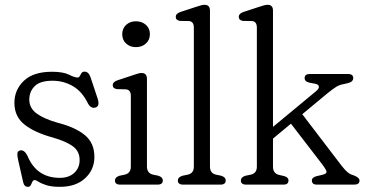

<svg xmlns="http://www.w3.org/2000/svg" viewBox="-20 -750 1490 780"><path d="M223 -27.5Q260 -27.5 281.8 -47.8Q303.5 -68 303.5 -99.5Q303.5 -135.5 276.2 -155.5Q249 -175.5 195.5 -191Q120.5 -211.5 79.5 -244Q38.5 -276.5 38.5 -332Q38.5 -385 77 -421.8Q115.5 -458.5 191 -458.5Q236 -458.5 259.8 -446.8Q283.5 -435 295.5 -435Q301 -435 304 -441Q307 -447 311 -453Q315 -459 323.5 -459Q340 -459 348 -435.5L376.5 -350Q386.5 -319.5 369 -313.5Q350 -307 337.5 -329.5Q314 -378 276.2 -400Q238.5 -422 193 -422Q143 -422 121 -400Q99 -378 99 -345.5Q99 -310.5 129.5 -288.5Q160 -266.5 215.5 -251Q286 -233 324.8 -201Q363.5 -169 363.5 -112.5Q363.5 -61 326 -26Q288.5 9 223.5 9Q189 9 168.2 2.2Q147.5 -4.5 136.8 -11.5Q126 -18.5 121.5 -18.5Q114.5 -18.5 111.5 -11.5Q108.5 -4.5 105 2.2Q101.5 9 93.5 9Q78 9 74 -10.5L54 -98.5Q50 -115.5 50.5 -125.5Q51 -135.5 60.5 -138.5Q78 -144 92 -116Q129 -27.5 223 -27.5Z M532 -558.5Q508 -558.5 492.2 -573.2Q476.5 -588 476.5 -611Q476.5 -634 492.2 -648.8Q508 -663.5 532 -663.5Q557 -663.5 573 -648.8Q589 -634 589 -611.5Q589 -588.5 573 -573.5Q557 -558.5 532 -558.5ZM577 -429.5V-73Q577 -46.5 601.5 -40.5L623.5 -36Q641.5 -30 641.5 -17Q641.5 0 620 0H468Q447 0 447 -17Q447 -30 465 -36L487 -40.5Q511.5 -46.5 511.5 -73V-360.5Q511.5 -385 492 -387L455 -388Q438 -390.5 438 -404Q438 -417.5 458 -424L518.5 -444Q531 -448 539.5 -450.8Q548 -453.5 555 -453.5Q577 -453.5 577 -429.5Z M833 -707V-73Q833 -46 857.5 -40.5L879 -36Q897 -30 897 -17Q897 0 876 0H724Q702.5 0 702.5 -17Q702.5 -30 721 -36L743 -40.5Q767.5 -46 767.5 -73V-638Q767.5 -662.5 748 -664.5L711 -665Q694 -668 694 -681.5Q694 -695 713.5 -701.5L774.5 -721.5Q787 -725.5 795.5 -728Q804 -730.5 811 -730.5Q833 -730.5 833 -707Z M980 0Q958.5 0 958.5 -17Q958.5 -30 977 -36L999 -40.5Q1023.5 -46 1023.5 -73V-638Q1023.5 -662.5 1004 -664.5L967 -665Q950 -668 950 -681.5Q950 -695 969.5 -701.5L1030.5 -721.5Q1043 -725.5 1051.5 -728Q1060 -730.5 1067 -730.5Q1089 -730.5 1089 -707V-234.5L1264.5 -380Q1276 -389.5 1275.5 -398Q1275 -406.5 1261.5 -409.5L1237.5 -414Q1225.5 -417 1221.5 -421.8Q1217.5 -426.5 1217.5 -432.5Q1217.5 -449.5 1239 -449.5H1394Q1415 -449.5 1415 -432.5Q1415 -425 1408.8 -419.2Q1402.5 -413.5 1379 -409Q1359 -405.5 1345.8 -397.2Q1332.5 -389 1308.5 -369.5L1208 -286L1367.5 -77Q1382.5 -58 1392.5 -49.8Q1402.5 -41.5 1416 -38Q1440.5 -29 1440.5 -16.5Q1440.5 0 1419 0H1267.5Q1247 0 1247 -17Q1247 -29 1266.5 -34.5L1288.5 -39.5Q1308 -44 1306.5 -52.8Q1305 -61.5 1287 -85L1162 -247.5L1089 -187V-73Q1089 -45.5 1113.5 -39.5L1135 -34.5Q1152 -29.5 1152 -17Q1152 0 1131.5 0Z"/></svg>

Font: Fraunces 72pt S100 Light
Style: Regular
Weight: 300
Version: Version 1.000; ttfautohint (v1.8.3)